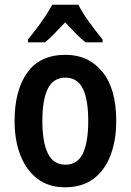

<svg xmlns="http://www.w3.org/2000/svg" viewBox="-20 -786 556 816"><path d="M474 -272Q474 -190 450 -126.5Q426 -63 378 -26.5Q330 10 256 10Q187 10 139.5 -26Q92 -62 67 -125.5Q42 -189 42 -272Q42 -402 96 -477.5Q150 -553 259 -553Q356 -553 415 -481Q474 -409 474 -272ZM160 -272Q160 -182 183.5 -134Q207 -86 258 -86Q309 -86 332 -133.5Q355 -181 355 -272Q355 -363 332 -409.5Q309 -456 258 -456Q207 -456 183.5 -409.5Q160 -363 160 -272ZM313 -766Q330 -732 359.5 -691.5Q389 -651 416 -618V-606H344Q323 -622 301.5 -644Q280 -666 257 -691Q233 -666 211.5 -643.5Q190 -621 171 -606H99V-618Q116 -639 136 -665.5Q156 -692 173.5 -718.5Q191 -745 202 -766Z"/></svg>

Font: Noto Sans Myanmar UI Condensed SemiBold
Style: Regular
Weight: 600
Width: 3
Designer: Monotype Design Team
Foundry: Monotype Imaging Inc.
Version: Version 2.103; ttfautohint (v1.8.4.7-5d5b)